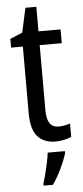

<svg xmlns="http://www.w3.org/2000/svg" viewBox="-59 -691 409 944"><g transform="rotate(-5 145.0 -218.5)"><path d="M217 -62Q231 -62 246 -65Q261 -68 273 -72V-6Q258 1 237.5 5.5Q217 10 194 10Q138 10 106.5 -25Q75 -60 75 -140V-469H17V-512L78 -538L104 -658H158V-537H267V-469H158V-148Q158 -105 172 -83.5Q186 -62 217 -62ZM236 71Q226 105 205.5 147.5Q185 190 163 221H117V210Q123 192 130 165Q137 138 143 109.5Q149 81 151 61H236Z"/></g></svg>

Font: Noto Sans Myanmar Condensed
Style: Regular
Weight: 400
Width: 3
Designer: Monotype Design Team
Foundry: Monotype Imaging Inc.
Version: Version 2.107; ttfautohint (v1.8.4.7-5d5b)